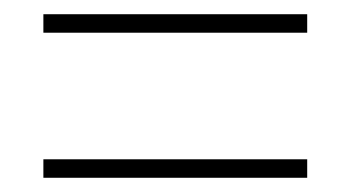

<svg xmlns="http://www.w3.org/2000/svg" viewBox="-20 -554 491 270"><path d="M41 -508V-534H412V-508ZM41 -304V-330H412V-304Z"/></svg>

Font: Noto Sans Telugu UI Condensed Thin
Style: Regular
Weight: 100
Width: 3
Designer: Jelle Bosma - Monotype Design Team
Foundry: Monotype Imaging Inc.
Version: Version 2.005; ttfautohint (v1.8.4.7-5d5b)